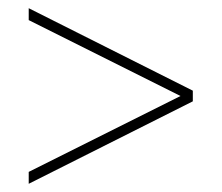

<svg xmlns="http://www.w3.org/2000/svg" viewBox="-20 -555 540 468"><path d="M50 -136 420 -321 50 -506V-535L450 -334V-308L50 -107Z"/></svg>

Font: Noto Sans Devanagari UI SemiCondensed Thin
Style: Regular
Weight: 100
Width: 4
Designer: Jelle Bosma - Monotype Design Team
Foundry: Monotype Imaging Inc.
Version: Version 2.004